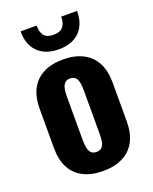

<svg xmlns="http://www.w3.org/2000/svg" viewBox="-149 -876 769 968"><g transform="rotate(-20 235.5 -392.0)"><path d="M235 10Q173 10 129 -12.5Q85 -35 62.5 -78Q40 -121 40 -185V-393Q40 -457 62.5 -500Q85 -543 129 -565.5Q173 -588 235 -588Q297 -588 341 -565.5Q385 -543 408 -500Q431 -457 431 -393V-185Q431 -121 408 -78Q385 -35 341 -12.5Q297 10 235 10ZM236 -92Q255 -92 265 -102.5Q275 -113 278 -131.5Q281 -150 281 -174V-403Q281 -428 278 -446Q275 -464 265 -475Q255 -486 236 -486Q217 -486 207 -475Q197 -464 193.5 -446Q190 -428 190 -403V-174Q190 -150 193.5 -131.5Q197 -113 207 -102.5Q217 -92 236 -92ZM235 -643Q164 -643 123.5 -682.5Q83 -722 83 -794H169Q169 -758 184 -739.5Q199 -721 235 -721Q270 -721 285.5 -740Q301 -759 301 -794H386Q386 -722 346 -682.5Q306 -643 235 -643Z"/></g></svg>

Font: Oswald SemiBold
Style: Regular
Weight: 600
Designer: Vernon Adams
Foundry: Vernon Adams
Version: Version 4.100; ttfautohint (v1.8.1.43-b0c9)